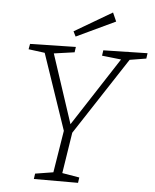

<svg xmlns="http://www.w3.org/2000/svg" viewBox="-59 -938 797 987"><g transform="rotate(5 339.5 -444.0)"><path d="M153 0 157 -28 250 -43 285 -260 152 -651 68 -662 73 -690 309 -695 305 -667 199 -652 316 -297 546 -651 447 -662 451 -690 679 -695 675 -667 590 -653 329 -254 296 -43 385 -28 381 0ZM303 -748 290 -774 484 -888 504 -843Z"/></g></svg>

Font: Bitter Light
Style: Italic
Weight: 300
Italic angle: -9°
Designer: Sol Matas, and Bitter project Authors
Foundry: Sol Matas
Version: Version 2.001